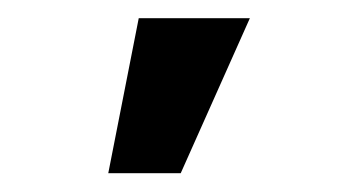

<svg xmlns="http://www.w3.org/2000/svg" viewBox="-20 -797 379 208"><path d="M97.3 -609.4H175.8L250.7 -777.3H130.3Z"/></svg>

Font: Margiela Sans Semi Bold
Style: Regular
Weight: 600
Designer: Stefan Endress, Andreas Faust
Version: Version 1.100;FEAKit 1.0